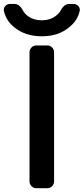

<svg xmlns="http://www.w3.org/2000/svg" viewBox="-45 -987 430 985"><path d="M140.6 -21.5Q127 -21.5 116.7 -31.7Q106.4 -42 106.4 -56.6V-718.8Q106.4 -733.4 116.7 -743.7Q127 -753.9 140.6 -753.9H197.3Q211.9 -753.9 222.2 -743.7Q232.4 -733.4 232.4 -718.8V-56.6Q232.4 -42 222.2 -31.7Q211.9 -21.5 197.3 -21.5ZM-25.4 -932.6Q-25.4 -935.5 -25.4 -938.5Q-25.4 -948.2 -17.6 -956.1Q-7.8 -966.8 5.9 -966.8H29.3Q54.7 -966.8 72.3 -933.6Q81.1 -918 95.7 -906.2Q127 -882.8 169.4 -882.8Q211.9 -882.8 242.2 -906.2Q257.8 -918 266.6 -933.6Q284.2 -966.8 310.5 -966.8H332Q346.7 -966.8 356.4 -956.1Q364.3 -948.2 364.3 -938.5Q364.3 -935.5 364.3 -932.6Q353.5 -881.8 310.5 -847.7Q254.9 -800.8 169.4 -800.8Q84 -800.8 27.3 -847.7Q-14.6 -881.8 -25.4 -932.6Z"/></svg>

Font: Gen Jyuu GothicL Medium
Style: Regular
Weight: 500
Designer: [Source Han Sans]
Ryoko NISHIZUKA  (kana & ideographs); Paul D. Hunt (Latin, Greek & Cyrillic); Wenlong ZHANG  (bopomofo
Version: Version 1.002.20150607